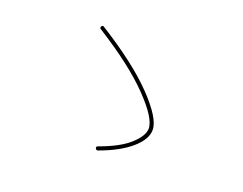

<svg xmlns="http://www.w3.org/2000/svg" viewBox="-95 -834 1190 940"><g transform="rotate(20 500.0 -364.0)"><path d="M293 -636.7Q285.2 -641.6 290 -649.9Q294.9 -658.2 302.7 -653.3Q496.1 -532.2 598.1 -425.8Q700.2 -319.3 700.2 -259.8Q700.2 -210 642.1 -160.2Q584 -110.4 483.4 -74.2Q474.6 -70.3 469.7 -80.1Q465.8 -88.9 475.6 -92.8Q579.1 -129.9 629.4 -175.8Q679.7 -221.7 679.7 -259.8Q679.7 -313.5 579.6 -416.5Q479.5 -519.5 293 -636.7Z"/></g></svg>

Font: Rounded-X Mgen+ 1m thin
Style: Regular
Weight: 100
Designer: [Source Han Sans]
Ryoko NISHIZUKA  (kana & ideographs); Paul D. Hunt (Latin, Greek & Cyrillic); Wenlong ZHANG  (bopomofo
Version: Version 1.059.20150602